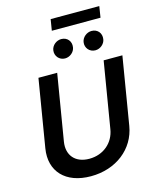

<svg xmlns="http://www.w3.org/2000/svg" viewBox="-155 -1192 1046 1304"><g transform="rotate(-15 368.5 -540.0)"><path d="M672.2 -1090.9H330.3L317.5 -1012.4H659.8ZM356.5 -807.5C391.7 -807.5 422.6 -834.5 427.2 -866.5C433.9 -908.4 406.2 -941.4 364 -941.4C330.6 -941.4 298.3 -916.2 293 -882.5C286.6 -842.3 316.1 -807.5 356.5 -807.5ZM569.6 -807.5C604.8 -807.5 635.7 -834.5 640.3 -866.5C647 -908.4 619.3 -941.4 577.1 -941.4C543.7 -941.4 511.7 -916.2 506 -882.5C499.3 -841.6 529.1 -807.5 569.6 -807.5ZM605.5 -727.3 528.4 -263.1C513.8 -172.2 439.6 -106.5 339.5 -106.5C239.3 -106.5 187.1 -172.2 201.7 -263.1L278.8 -727.3H147L68.2 -252.1C42.6 -95.9 141.3 11 319.6 11C496.8 11 632.8 -95.9 658.4 -252.1L737.2 -727.3Z"/></g></svg>

Font: TID UI Semi Bold
Style: Italic
Weight: 600
Italic angle: -9.39999°
Designer: The TID Project Authors
Foundry: Bakken & Bæck
Version: Version 1.001;hotconv 1.0.109;makeotfexe 2.5.65596